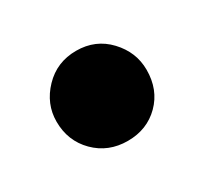

<svg xmlns="http://www.w3.org/2000/svg" viewBox="-54 -220 319 301"><g transform="rotate(-30 105.5 -69.5)"><path d="M187 -70Q187 -34 164 -11Q141 12 106 12Q71 12 47.5 -11.5Q24 -35 24 -70Q24 -102 47.5 -126.5Q71 -151 106 -151Q141 -151 164 -126.5Q187 -102 187 -70Z"/></g></svg>

Font: Phudu Light SemiBold
Style: Regular
Weight: 600
Version: Version 1.005;gftools[0.9.23]